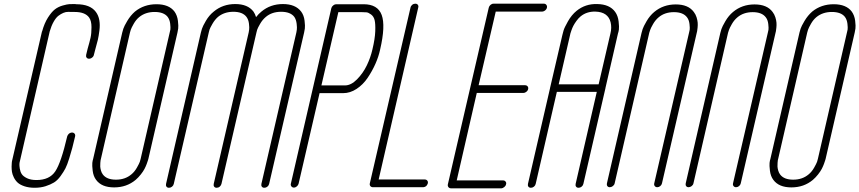

<svg xmlns="http://www.w3.org/2000/svg" viewBox="-20 -821 4668 1043"><path d="M501 -756Q515 -737 519.5 -711.5Q524 -686 520 -655Q516 -624 511.5 -604.5Q507 -585 498 -554Q492 -532 490 -523Q489 -517 485 -512.5Q481 -508 475.5 -505Q470 -502 464 -502Q455 -502 450.5 -508Q446 -514 448 -523Q450 -533 456 -556Q467 -594 472 -616.5Q477 -639 477 -673.5Q477 -708 464 -726Q442 -756 386 -756Q383 -756 375 -756Q364 -756 351 -756.5Q338 -757 324 -751Q310 -745 297 -735Q284 -725 271.5 -703Q259 -681 250 -650L88 55Q86 62 85.5 70Q85 78 87.5 95Q90 112 98 124.5Q106 137 126.5 147Q147 157 178 157Q249 157 280.5 109.5Q312 62 345 -80Q347 -86 351 -91Q355 -96 360.5 -98.5Q366 -101 371 -101Q380 -101 385 -95Q390 -89 388 -80Q378 -38 372.5 -17Q367 4 356 39.5Q345 75 335.5 93.5Q326 112 309 135.5Q292 159 273 170.5Q254 182 227.5 190.5Q201 199 168 199Q137 199 113 191Q89 183 76 171Q63 159 55 142.5Q47 126 45 112.5Q43 99 43 84Q43 69 44 63.5Q45 58 45 55L208 -650Q208 -651 209 -651Q221 -695 240.5 -725.5Q260 -756 278 -770Q296 -784 320.5 -791Q345 -798 357 -798.5Q369 -799 387 -799Q393 -798 395 -798Q470 -798 501 -756Z M600 197Q532 197 502 156Q487 136 483.5 106.5Q480 77 481.5 64Q483 51 486 42L644 -644Q646 -652 650 -665Q654 -678 671.5 -707.5Q689 -737 713 -758Q762 -798 830 -798Q898 -798 928 -758Q943 -737 946.5 -708Q950 -679 948 -666Q946 -653 944 -644L786 42Q785 45 783.5 50.5Q782 56 777 69.5Q772 83 765 96.5Q758 110 745 126.5Q732 143 717 156Q668 197 600 197ZM736 -728Q719 -714 706.5 -692Q694 -670 690.5 -659.5Q687 -649 686 -644L528 43Q527 45 526.5 49Q526 53 525 63.5Q524 74 524.5 83.5Q525 93 528.5 105.5Q532 118 539 127Q560 155 610 155Q660 155 694 126Q711 112 723.5 90Q736 68 739.5 58Q743 48 744 42L902 -645Q904 -651 905.5 -660.5Q907 -670 904.5 -692Q902 -714 891 -729Q870 -756 820 -756Q770 -756 736 -728Z M1616 -758Q1631 -738 1634.5 -708.5Q1638 -679 1636 -666Q1634 -653 1632 -644L1442 178Q1440 187 1432.5 193Q1425 199 1416 199Q1407 199 1402.5 193Q1398 187 1400 178L1590 -645Q1591 -651 1592.5 -660.5Q1594 -670 1591.5 -692Q1589 -714 1579 -729Q1558 -757 1507 -757Q1457 -757 1424 -729Q1406 -714 1393 -691.5Q1380 -669 1377 -659.5Q1374 -650 1373 -644L1183 178Q1182 182 1179.5 186Q1177 190 1173.5 193Q1170 196 1165.5 197.5Q1161 199 1157 199Q1148 199 1143.5 193Q1139 187 1141 178L1331 -645Q1332 -651 1333.5 -660.5Q1335 -670 1332.5 -692Q1330 -714 1319 -729Q1298 -757 1248 -757Q1198 -757 1164 -729Q1147 -714 1134 -691.5Q1121 -669 1118 -659.5Q1115 -650 1114 -644L924 178Q922 187 914.5 193Q907 199 898 199Q889 199 884.5 193Q880 187 882 178L1071 -643Q1073 -651 1077 -664.5Q1081 -678 1098.5 -708Q1116 -738 1141 -758Q1190 -799 1258 -799Q1326 -799 1357 -758Q1366 -745 1371 -728Q1384 -745 1400 -758Q1449 -799 1517 -799Q1585 -799 1616 -758Z M1560 177 1780 -777Q1782 -785 1790 -791.5Q1798 -798 1806 -798H1955Q2032 -798 2053.5 -739.5Q2075 -681 2045 -552Q2037 -514 2019.5 -474.5Q2002 -435 1977 -398Q1952 -361 1917 -338Q1882 -315 1844 -315H1716L1602 177Q1600 185 1592.5 191.5Q1585 198 1576.5 198Q1568 198 1563 191.5Q1558 185 1560 177ZM1726 -357H1854Q1887 -357 1919.5 -390Q1952 -423 1972.5 -465.5Q1993 -508 2003 -552Q2017 -610 2018.5 -651Q2020 -692 2015 -712Q2010 -732 1995.5 -742.5Q1981 -753 1971.5 -754Q1962 -755 1946 -755H1818Z M2287 154Q2296 154 2301 160Q2306 166 2304 175Q2302 181 2298.5 186Q2295 191 2289 193.5Q2283 196 2278 196H2006Q1997 196 1992 190Q1987 184 1989 175L2210 -780Q2211 -785 2213.5 -788.5Q2216 -792 2219.5 -795Q2223 -798 2227.5 -799.5Q2232 -801 2236 -801Q2242 -801 2246 -798.5Q2250 -796 2252 -791Q2254 -786 2252 -780L2037 154Z M2823 -316H2570L2461 159H2713Q2719 159 2723 162Q2727 165 2729 169.5Q2731 174 2729 180Q2728 185 2725.5 188.5Q2723 192 2719.5 195Q2716 198 2711.5 200Q2707 202 2703 202H2430Q2421 202 2416 195.5Q2411 189 2413 180L2635 -779Q2637 -788 2644.5 -794.5Q2652 -801 2661 -801H2935Q2943 -801 2948 -794.5Q2953 -788 2951 -779Q2950 -774 2946 -769Q2942 -764 2936 -761Q2930 -758 2925 -758H2673L2580 -358H2832Q2841 -358 2846 -352Q2851 -346 2849 -337Q2847 -328 2839 -322Q2831 -316 2823 -316Z M3269 -343V-342L3149 178Q3147 187 3139.5 193Q3132 199 3123 199Q3114 199 3109.5 193Q3105 187 3107 178L3222 -322H3005L2890 178Q2888 187 2880.5 193Q2873 199 2864 199Q2855 199 2850.5 193Q2846 187 2848 178L2968 -342V-343L3035 -631Q3037 -640 3041.5 -655.5Q3046 -671 3065.5 -705.5Q3085 -740 3112 -762Q3160 -801 3224 -799Q3292 -798 3322 -756Q3337 -735 3340.5 -704.5Q3344 -674 3342 -660.5Q3340 -647 3337 -639ZM3015 -363H3232L3296 -639Q3304 -671 3297 -700Q3283 -756 3214 -758Q3167 -759 3134 -732Q3122 -722 3111.5 -707.5Q3101 -693 3095 -681.5Q3089 -670 3084.5 -657Q3080 -644 3078.5 -639Q3077 -634 3077 -632Z M3534 175 3723 -643Q3725 -650 3726.5 -659Q3728 -668 3725.5 -690.5Q3723 -713 3712 -727Q3691 -755 3641 -755Q3591 -755 3558 -727Q3540 -712 3527.5 -690Q3515 -668 3512 -658.5Q3509 -649 3507 -643L3319 175Q3317 184 3309 190Q3301 196 3292.5 196Q3284 196 3279.5 190Q3275 184 3277 175L3465 -642Q3467 -650 3471 -663Q3475 -676 3492.5 -706Q3510 -736 3534 -756Q3583 -797 3651 -797Q3719 -797 3749 -756Q3759 -743 3764 -727Q3769 -711 3770 -698Q3771 -685 3769.5 -671Q3768 -657 3767 -651.5Q3766 -646 3765 -643L3576 175Q3574 184 3566.5 190Q3559 196 3550.5 196Q3542 196 3537 190Q3532 184 3534 175Z M3962 175 4151 -643Q4153 -650 4154.5 -659Q4156 -668 4153.5 -690.5Q4151 -713 4140 -727Q4119 -755 4069 -755Q4019 -755 3986 -727Q3968 -712 3955.5 -690Q3943 -668 3940 -658.5Q3937 -649 3935 -643L3747 175Q3745 184 3737 190Q3729 196 3720.5 196Q3712 196 3707.5 190Q3703 184 3705 175L3893 -642Q3895 -650 3899 -663Q3903 -676 3920.5 -706Q3938 -736 3962 -756Q4011 -797 4079 -797Q4147 -797 4177 -756Q4187 -743 4192 -727Q4197 -711 4198 -698Q4199 -685 4197.5 -671Q4196 -657 4195 -651.5Q4194 -646 4193 -643L4004 175Q4002 184 3994.5 190Q3987 196 3978.5 196Q3970 196 3965 190Q3960 184 3962 175Z M4279 197Q4211 197 4181 156Q4166 136 4162.5 106.5Q4159 77 4160.5 64Q4162 51 4165 42L4323 -644Q4325 -652 4329 -665Q4333 -678 4350.5 -707.5Q4368 -737 4392 -758Q4441 -798 4509 -798Q4577 -798 4607 -758Q4622 -737 4625.5 -708Q4629 -679 4627 -666Q4625 -653 4623 -644L4465 42Q4464 45 4462.5 50.5Q4461 56 4456 69.5Q4451 83 4444 96.5Q4437 110 4424 126.5Q4411 143 4396 156Q4347 197 4279 197ZM4415 -728Q4398 -714 4385.5 -692Q4373 -670 4369.5 -659.5Q4366 -649 4365 -644L4207 43Q4206 45 4205.5 49Q4205 53 4204 63.5Q4203 74 4203.5 83.5Q4204 93 4207.5 105.5Q4211 118 4218 127Q4239 155 4289 155Q4339 155 4373 126Q4390 112 4402.5 90Q4415 68 4418.5 58Q4422 48 4423 42L4581 -645Q4583 -651 4584.5 -660.5Q4586 -670 4583.5 -692Q4581 -714 4570 -729Q4549 -756 4499 -756Q4449 -756 4415 -728Z"/></svg>

Font: Soda Fountain
Style: ThinOblique
Weight: 400
Version: Version 1.0